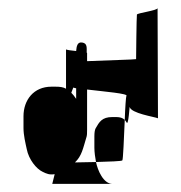

<svg xmlns="http://www.w3.org/2000/svg" viewBox="-20 -500 447 474"><path d="M38 -184C38 -166 43 -146 46 -132C51 -106 70 -83 85 -76C95 -71 102 -68 115 -70L109 -46H258C235 -46 221 -80 217 -100C199 -100 181 -99 165 -99C182 -115 185 -134 193 -160C195 -165 195 -172 195 -180V-279C236 -274 299 -269 292 -263C291 -262 289 -235 288 -204C290 -202 291 -200 293 -197C297 -191 300 -237 300 -236C304 -220 360 -212 370 -208L369 -480C369 -474 319 -468 318 -464C317 -460 316 -356 316 -354C316 -353 239 -351 195 -349V-369C195 -369 195 -370 194 -370C194 -382 196 -393 183 -395C171 -397 169 -386 168 -374C156 -375 144 -377 143 -378V-281C136 -285 128 -286 117 -286H107C63 -286 38 -253 38 -213ZM156 -271 161 -284C162 -283 165 -283 168 -282V-256C164 -262 160 -267 156 -271ZM213 -135C213 -125 215 -110 217 -100C251 -101 280 -102 282 -104C284 -106 286 -159 288 -204C283 -209 276 -211 267 -211H257C232 -211 225 -199 216 -183C214 -179 213 -173 213 -163Z"/></svg>

Font: FailCity
Style: Regular
Weight: 400
Version: Version 1